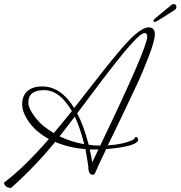

<svg xmlns="http://www.w3.org/2000/svg" viewBox="-95 -847 879 935"><path d="M-41 68Q76 -36 173 -155V-156Q242 -127 321 -121Q331 -67 335 -36Q335 4 356 4Q364 4 368 -4Q383 -40 422 -121Q578 -134 578 -168Q578 -172 574.5 -176Q571 -180 567.5 -180Q564 -180 563 -178Q560 -170 552 -166Q507 -144 430 -139Q442 -164 473 -227.5Q504 -291 519 -323.5Q534 -356 560.5 -411.5Q587 -467 600.5 -500.5Q614 -534 630 -574Q659 -649 659 -681Q659 -713 629 -714Q590 -714 514 -630Q455 -563 374.5 -459.5Q294 -356 266 -321Q202 -426 111 -426Q63 -426 38 -403Q13 -380 13 -339.5Q13 -299 47 -251.5Q81 -204 143 -170Q18 -27 -73 40Q-75 42 -75 45Q-75 48 -72 53Q-64 68 -41 68ZM393 -138Q361 -138 337 -142Q312 -237 281 -295Q300 -320 339 -372.5Q378 -425 399.5 -453Q421 -481 454 -523.5Q487 -566 507 -590Q527 -614 550 -639Q592 -686 610 -686Q622 -686 622 -669Q622 -614 393 -138ZM255 -306Q197 -234 167 -199Q110 -232 76.5 -275.5Q43 -319 43 -348Q43 -408 119.5 -408Q196 -408 255 -306ZM269 -279Q294 -229 315 -145Q254 -155 195 -183Q237 -236 269 -279ZM657 -740Q652 -742 652 -746Q653 -750 661 -758L740 -823Q744 -827 750 -827Q764 -827 764 -813Q764 -806 758 -800L673 -746Q661 -740 657 -740ZM384 -119 354 -56Q351 -82 342 -119Z"/></svg>

Font: Mr De Haviland
Style: Regular
Weight: 400
Designer: Alejandro Paul
Foundry: Alejandro Paul
Version: Version 1.000